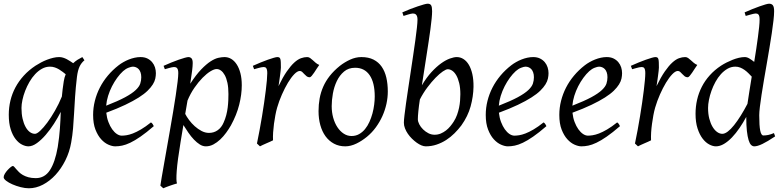

<svg xmlns="http://www.w3.org/2000/svg" viewBox="-22 -762 4185 1026"><path d="M165 -46.9Q175.3 -46.9 192.9 -63.2Q210.4 -79.6 230.7 -106.9Q251 -134.3 271.7 -170.4Q292.5 -206.5 308.6 -246.1Q310.5 -264.6 312.7 -284.9Q314.9 -305.2 318.8 -328.1Q320.3 -338.4 323 -347.7Q325.7 -356.9 329.1 -365.2Q321.8 -371.1 313 -377.9Q304.2 -384.8 293.7 -391.1Q283.2 -397.5 271 -401.6Q258.8 -405.8 245.1 -405.8Q222.7 -405.8 202.6 -394.8Q182.6 -383.8 165.8 -365.7Q148.9 -347.7 135.5 -324.5Q122.1 -301.3 112.5 -276.6Q103 -252 97.9 -228Q92.8 -204.1 92.8 -185.1Q92.8 -153.3 98.6 -127.9Q104.5 -102.5 114.3 -84.5Q124 -66.4 137.2 -56.6Q150.4 -46.9 165 -46.9ZM429.2 -439.9Q412.6 -426.3 403.1 -406.2Q393.6 -386.2 389.2 -351.1Q382.3 -293 379.2 -245.1Q376 -197.3 373.8 -155.5Q371.6 -113.8 368.4 -75.9Q365.2 -38.1 358.4 -0.5Q349.6 50.3 327.4 94.7Q305.2 139.2 274.7 172.4Q244.1 205.6 207.3 224.9Q170.4 244.1 132.3 244.1Q111.8 244.1 88.1 238Q64.5 231.9 44.4 223.1Q24.4 214.4 11 204.1Q-2.4 193.8 -2.4 185.1Q-2.4 176.8 3.9 166.3Q10.3 155.8 18.6 146.7Q26.9 137.7 34.9 131.3Q43 125 46.4 125Q50.3 125 54.4 129.9Q58.6 134.8 64.7 141.8Q70.8 148.9 79.3 157.5Q87.9 166 100.1 173.1Q112.3 180.2 129.4 185.1Q146.5 189.9 169.4 189.9Q216.8 189.9 244.6 147.5Q272.5 105 286.6 23.4Q291 -3.9 293.7 -28.1Q296.4 -52.2 298.1 -75Q299.8 -97.7 300.8 -119.4Q301.8 -141.1 302.7 -164.1Q287.1 -133.3 266.4 -100.8Q245.6 -68.4 222.4 -41.5Q199.2 -14.6 175.3 2.7Q151.4 20 129.9 20Q113.8 20 95.5 10.7Q77.1 1.5 61.3 -18.8Q45.4 -39.1 35.2 -71Q24.9 -103 24.9 -148.9Q24.9 -187.5 33.7 -224.4Q42.5 -261.2 60.3 -294.7Q78.1 -328.1 105 -357.7Q131.8 -387.2 168 -411.1Q181.6 -419.9 197.3 -428.2Q212.9 -436.5 229.5 -442.9Q246.1 -449.2 262.5 -453.1Q278.8 -457 293.9 -457Q304.7 -457 314.9 -453.9Q325.2 -450.7 334.7 -445.8Q344.2 -440.9 352.8 -435.1Q361.3 -429.2 369.1 -424.3Q380.4 -435.1 392.8 -442.9Q405.3 -450.7 418 -457Z M635.7 -381.8Q619.6 -367.2 604.2 -346.2Q588.9 -325.2 576.4 -300.8Q564 -276.4 555.7 -249.8Q547.4 -223.1 545.4 -197.3Q609.4 -222.2 646.7 -242.4Q684.1 -262.7 703.1 -280.8Q722.2 -298.8 727.5 -315.4Q732.9 -332 732.9 -349.1Q732.9 -364.3 729 -375.2Q725.1 -386.2 718.8 -392.8Q712.4 -399.4 704.3 -402.6Q696.3 -405.8 688 -405.8Q680.2 -405.8 665 -400.1Q649.9 -394.5 635.7 -381.8ZM811 -371.1Q811 -357.4 807.9 -342.3Q804.7 -327.1 794.7 -311Q784.7 -294.9 766.8 -277.3Q749 -259.8 719.5 -241Q689.9 -222.2 647.5 -201.9Q605 -181.6 545.9 -159.7Q548.8 -132.3 557.4 -109.9Q565.9 -87.4 577.4 -71.3Q588.9 -55.2 602.3 -46.1Q615.7 -37.1 628.9 -37.1Q639.2 -37.1 653.8 -39.3Q668.5 -41.5 687.7 -48.8Q707 -56.2 731.2 -70.3Q755.4 -84.5 784.7 -107.9Q790 -105 794.2 -98.4Q798.3 -91.8 799.8 -87.9Q759.8 -53.2 729 -32Q698.2 -10.7 674.1 0.7Q649.9 12.2 630.6 16.1Q611.3 20 593.8 20Q577.6 20 557.1 11Q536.6 2 518.6 -17.8Q500.5 -37.6 488 -69.6Q475.6 -101.6 475.6 -147.9Q475.6 -186 484.9 -222.9Q494.1 -259.8 511.5 -293.7Q528.8 -327.6 554.2 -357.9Q579.6 -388.2 611.8 -413.1Q623 -421.9 637.2 -429.9Q651.4 -438 666.7 -444.1Q682.1 -450.2 698 -453.6Q713.9 -457 729 -457Q750 -457 765.4 -449.5Q780.8 -441.9 791 -429.7Q801.3 -417.5 806.2 -402.1Q811 -386.7 811 -371.1Z M1135.7 -393.1Q1122.6 -393.1 1102.5 -380.9Q1082.5 -368.7 1060.5 -346.4Q1038.6 -324.2 1017.1 -293.2Q995.6 -262.2 980 -224.6L967.8 -153.3Q975.1 -138.7 988.3 -120.8Q1001.5 -103 1018.6 -87.6Q1035.6 -72.3 1055.2 -62Q1074.7 -51.8 1094.7 -51.8Q1121.1 -51.8 1141.4 -66.2Q1161.6 -80.6 1172.9 -106.9Q1181.6 -126 1187 -146.7Q1192.4 -167.5 1194.8 -187.7Q1197.3 -208 1198 -226.6Q1198.7 -245.1 1198.7 -259.8Q1198.7 -293.9 1193.4 -319.1Q1188 -344.2 1179 -360.6Q1169.9 -377 1158.7 -385Q1147.5 -393.1 1135.7 -393.1ZM1007.8 -424.8Q1007.8 -410.2 1004.6 -383.8Q1001.5 -357.4 994.6 -314.5Q1025.9 -362.8 1053.2 -391.1Q1080.6 -419.4 1103.3 -434.1Q1126 -448.7 1144.5 -452.9Q1163.1 -457 1177.7 -457Q1196.8 -457 1213.4 -447.3Q1230 -437.5 1242.7 -418.2Q1255.4 -398.9 1262.7 -370.8Q1270 -342.8 1270 -306.2Q1270 -257.3 1256.3 -202.6Q1242.7 -147.9 1211.9 -91.8Q1200.7 -72.3 1186.3 -52.5Q1171.9 -32.7 1154.8 -16.6Q1137.7 -0.5 1118.4 9.8Q1099.1 20 1078.1 20Q1061.5 20 1045.7 10Q1029.8 0 1014.4 -16.1Q999 -32.2 984.9 -52.7Q970.7 -73.2 958 -93.8L942.9 -2.9Q926.3 97.7 922.4 151.1Q918.5 204.6 923.8 218.3Q916.5 220.2 906.7 223.4Q897 226.6 886.5 230.2Q876 233.9 866.5 237.5Q856.9 241.2 850.6 244.1L835 230Q836.9 215.8 842 186Q847.2 156.2 854.2 116.2Q861.3 76.2 869.6 28.8Q877.9 -18.6 886.5 -67.4Q895 -116.2 903.1 -164.1Q911.1 -211.9 917.2 -252.7Q923.3 -293.5 927 -324.5Q930.7 -355.5 930.7 -371.1Q930.7 -382.3 928.7 -388.9Q926.8 -395.5 923.3 -398.7Q919.9 -401.9 916 -402.8Q912.1 -403.8 907.7 -403.8Q903.3 -403.8 895.3 -402.1Q887.2 -400.4 878.9 -397.9Q869.6 -395.5 858.9 -392.1L852.1 -410.2Q872.6 -419.4 893.6 -428Q914.6 -436.5 932.9 -442.9Q951.2 -449.2 965.1 -453.1Q979 -457 984.9 -457Q994.6 -457 1001.2 -450.4Q1007.8 -443.8 1007.8 -424.8Z M1684.1 -415Q1678.2 -407.2 1671.1 -396Q1664.1 -384.8 1657 -374.3Q1649.9 -363.8 1643.6 -356.4Q1637.2 -349.1 1632.3 -349.1Q1623 -349.1 1616.5 -354.5Q1609.9 -359.9 1604.2 -366Q1598.6 -372.1 1593 -377.4Q1587.4 -382.8 1580.1 -382.8Q1567.4 -382.8 1550.5 -365.5Q1533.7 -348.1 1516.8 -320.1Q1500 -292 1484.6 -257.1Q1469.2 -222.2 1459 -187Q1453.6 -168.5 1449.5 -146.2Q1445.3 -124 1442.1 -100.6Q1439 -77.1 1437.5 -54.4Q1436 -31.7 1437 -12.2Q1430.7 -8.8 1421.1 -4.6Q1411.6 -0.5 1401.6 3.9Q1391.6 8.3 1382.3 12.5Q1373 16.6 1367.2 20L1351.1 4.9Q1358.4 -29.8 1365.2 -66.9Q1372.1 -104 1378.2 -140.9Q1384.3 -177.7 1389.4 -212.9Q1394.5 -248 1398.2 -278.3Q1401.9 -308.6 1404.1 -332.5Q1406.2 -356.4 1406.2 -371.1Q1406.2 -382.3 1404.5 -388.9Q1402.8 -395.5 1400.1 -398.7Q1397.5 -401.9 1393.8 -402.8Q1390.1 -403.8 1386.2 -403.8Q1381.3 -403.8 1373 -402.1Q1364.7 -400.4 1356.4 -397.9Q1346.7 -395.5 1335.9 -392.1L1329.1 -410.2Q1349.6 -419.4 1370.4 -428Q1391.1 -436.5 1409.2 -442.9Q1427.2 -449.2 1440.7 -453.1Q1454.1 -457 1460 -457Q1466.8 -457 1470.7 -454.6Q1474.6 -452.1 1476.3 -446Q1478 -439.9 1478.5 -429Q1479 -418 1479 -400.9Q1479 -395.5 1477.5 -382.8Q1476.1 -370.1 1474.1 -355.2Q1472.2 -340.3 1470 -325.7Q1467.8 -311 1466.3 -301.8Q1489.7 -350.1 1510.7 -380.4Q1531.7 -410.6 1550.5 -427.7Q1569.3 -444.8 1586.4 -450.9Q1603.5 -457 1619.1 -457Q1627.9 -457 1635 -452.1Q1642.1 -447.3 1649.4 -440.4Q1656.7 -433.6 1665 -426.5Q1673.3 -419.4 1684.1 -415Z M1980.5 -246.1Q1980.5 -320.8 1953.1 -360.4Q1925.8 -399.9 1875.5 -399.9Q1840.3 -399.9 1816.4 -379.6Q1792.5 -359.4 1777.8 -328.6Q1763.2 -297.9 1756.8 -262Q1750.5 -226.1 1750.5 -194.8Q1750.5 -162.1 1758.5 -133.1Q1766.6 -104 1781 -82.3Q1795.4 -60.5 1814.7 -47.9Q1834 -35.2 1856.4 -35.2Q1878.9 -35.2 1896.7 -45.2Q1914.6 -55.2 1928.5 -72Q1942.4 -88.9 1952.1 -110.6Q1961.9 -132.3 1968.3 -155.8Q1974.6 -179.2 1977.5 -202.6Q1980.5 -226.1 1980.5 -246.1ZM2050.3 -272.9Q2050.3 -240.2 2043 -206.8Q2035.6 -173.3 2021.5 -141.8Q2007.3 -110.4 1986.6 -81.8Q1965.8 -53.2 1938.5 -30.8Q1925.8 -20.5 1911.6 -11.2Q1897.5 -2 1882.8 5.1Q1868.2 12.2 1853 16.1Q1837.9 20 1823.2 20Q1789.1 20 1762.5 5.6Q1735.8 -8.8 1717.5 -33.9Q1699.2 -59.1 1689.7 -93.5Q1680.2 -127.9 1680.2 -168Q1680.2 -203.1 1686 -235.6Q1691.9 -268.1 1705.1 -298.3Q1718.3 -328.6 1740.2 -356.4Q1762.2 -384.3 1794.4 -410.2Q1819.3 -429.7 1849.1 -443.4Q1878.9 -457 1909.2 -457Q1947.3 -457 1974.1 -443.4Q2001 -429.7 2017.8 -405.3Q2034.7 -380.9 2042.5 -347.2Q2050.3 -313.5 2050.3 -272.9Z M2371.1 -392.1Q2361.8 -392.1 2344.2 -380.1Q2326.7 -368.2 2305.4 -346.4Q2284.2 -324.7 2262 -295.2Q2239.7 -265.6 2221.7 -230.5Q2216.3 -195.3 2213.6 -167.7Q2210.9 -140.1 2210.9 -125Q2210.9 -112.3 2218.5 -97.7Q2226.1 -83 2238.8 -70.6Q2251.5 -58.1 2267.3 -50Q2283.2 -42 2300.3 -42Q2317.9 -42 2333 -48.3Q2348.1 -54.7 2361.1 -64.7Q2374 -74.7 2384.3 -87.2Q2394.5 -99.6 2402.3 -111.8Q2413.6 -129.4 2420.4 -148.4Q2427.2 -167.5 2431.2 -186.5Q2435.1 -205.6 2436.5 -223.9Q2438 -242.2 2438 -258.8Q2438 -292.5 2431.9 -317.6Q2425.8 -342.8 2416.3 -359.4Q2406.7 -376 2394.8 -384Q2382.8 -392.1 2371.1 -392.1ZM2508.3 -297.9Q2507.3 -246.1 2492.9 -193.6Q2478.5 -141.1 2443.4 -91.8Q2426.8 -69.8 2406.5 -49.6Q2386.2 -29.3 2362.3 -13.9Q2338.4 1.5 2311 10.7Q2283.7 20 2252.9 20Q2242.7 20 2230.2 14.9Q2217.8 9.8 2204.8 0.5Q2191.9 -8.8 2179.4 -21Q2167 -33.2 2157.5 -47.1Q2147.9 -61 2142.1 -76.2Q2136.2 -91.3 2136.2 -106Q2136.2 -118.7 2139.4 -146Q2142.6 -173.3 2147.7 -210Q2152.8 -246.6 2159.4 -289.6Q2166 -332.5 2172.6 -377.2Q2179.2 -421.9 2185.8 -465.6Q2192.4 -509.3 2197.5 -546.9Q2202.6 -584.5 2205.8 -613.3Q2209 -642.1 2209 -657.2Q2209 -668.5 2206.5 -675Q2204.1 -681.6 2200.2 -684.8Q2196.3 -688 2191.9 -689Q2187.5 -689.9 2183.1 -689.9Q2178.7 -689.9 2170.7 -687.7Q2162.6 -685.5 2154.3 -683.1Q2145 -680.2 2134.3 -676.8L2127.9 -695.8Q2148.4 -705.1 2169.9 -713.4Q2191.4 -721.7 2210.2 -728Q2229 -734.4 2243.2 -738.3Q2257.3 -742.2 2263.2 -742.2Q2276.9 -742.2 2282 -733.4Q2287.1 -724.6 2287.1 -702.1Q2287.1 -687 2284.7 -662.4Q2282.2 -637.7 2278.1 -606.2Q2273.9 -574.7 2268.3 -537.8Q2262.7 -501 2256.6 -461.9Q2250.5 -422.9 2244.4 -383.1Q2238.3 -343.3 2232.4 -306.2Q2257.3 -348.1 2283.9 -377Q2310.5 -405.8 2335.4 -423.6Q2360.4 -441.4 2382.1 -449.2Q2403.8 -457 2418.9 -457Q2438 -457 2454.6 -446.5Q2471.2 -436 2483.2 -416Q2495.1 -396 2502 -366.2Q2508.8 -336.4 2508.3 -297.9Z M2733.9 -381.8Q2717.8 -367.2 2702.4 -346.2Q2687 -325.2 2674.6 -300.8Q2662.1 -276.4 2653.8 -249.8Q2645.5 -223.1 2643.6 -197.3Q2707.5 -222.2 2744.9 -242.4Q2782.2 -262.7 2801.3 -280.8Q2820.3 -298.8 2825.7 -315.4Q2831.1 -332 2831.1 -349.1Q2831.1 -364.3 2827.1 -375.2Q2823.2 -386.2 2816.9 -392.8Q2810.5 -399.4 2802.5 -402.6Q2794.4 -405.8 2786.1 -405.8Q2778.3 -405.8 2763.2 -400.1Q2748 -394.5 2733.9 -381.8ZM2909.2 -371.1Q2909.2 -357.4 2906 -342.3Q2902.8 -327.1 2892.8 -311Q2882.8 -294.9 2865 -277.3Q2847.2 -259.8 2817.6 -241Q2788.1 -222.2 2745.6 -201.9Q2703.1 -181.6 2644 -159.7Q2647 -132.3 2655.5 -109.9Q2664.1 -87.4 2675.5 -71.3Q2687 -55.2 2700.4 -46.1Q2713.9 -37.1 2727.1 -37.1Q2737.3 -37.1 2752 -39.3Q2766.6 -41.5 2785.9 -48.8Q2805.2 -56.2 2829.3 -70.3Q2853.5 -84.5 2882.8 -107.9Q2888.2 -105 2892.3 -98.4Q2896.5 -91.8 2897.9 -87.9Q2857.9 -53.2 2827.1 -32Q2796.4 -10.7 2772.2 0.7Q2748 12.2 2728.8 16.1Q2709.5 20 2691.9 20Q2675.8 20 2655.3 11Q2634.8 2 2616.7 -17.8Q2598.6 -37.6 2586.2 -69.6Q2573.7 -101.6 2573.7 -147.9Q2573.7 -186 2583 -222.9Q2592.3 -259.8 2609.6 -293.7Q2627 -327.6 2652.3 -357.9Q2677.7 -388.2 2710 -413.1Q2721.2 -421.9 2735.4 -429.9Q2749.5 -438 2764.9 -444.1Q2780.3 -450.2 2796.1 -453.6Q2812 -457 2827.1 -457Q2848.1 -457 2863.5 -449.5Q2878.9 -441.9 2889.2 -429.7Q2899.4 -417.5 2904.3 -402.1Q2909.2 -386.7 2909.2 -371.1Z M3127 -381.8Q3110.8 -367.2 3095.5 -346.2Q3080.1 -325.2 3067.6 -300.8Q3055.2 -276.4 3046.9 -249.8Q3038.6 -223.1 3036.6 -197.3Q3100.6 -222.2 3137.9 -242.4Q3175.3 -262.7 3194.3 -280.8Q3213.4 -298.8 3218.8 -315.4Q3224.1 -332 3224.1 -349.1Q3224.1 -364.3 3220.2 -375.2Q3216.3 -386.2 3210 -392.8Q3203.6 -399.4 3195.6 -402.6Q3187.5 -405.8 3179.2 -405.8Q3171.4 -405.8 3156.2 -400.1Q3141.1 -394.5 3127 -381.8ZM3302.2 -371.1Q3302.2 -357.4 3299.1 -342.3Q3295.9 -327.1 3285.9 -311Q3275.9 -294.9 3258.1 -277.3Q3240.2 -259.8 3210.7 -241Q3181.2 -222.2 3138.7 -201.9Q3096.2 -181.6 3037.1 -159.7Q3040 -132.3 3048.6 -109.9Q3057.1 -87.4 3068.6 -71.3Q3080.1 -55.2 3093.5 -46.1Q3106.9 -37.1 3120.1 -37.1Q3130.4 -37.1 3145 -39.3Q3159.7 -41.5 3179 -48.8Q3198.2 -56.2 3222.4 -70.3Q3246.6 -84.5 3275.9 -107.9Q3281.2 -105 3285.4 -98.4Q3289.6 -91.8 3291 -87.9Q3251 -53.2 3220.2 -32Q3189.5 -10.7 3165.3 0.7Q3141.1 12.2 3121.8 16.1Q3102.5 20 3085 20Q3068.8 20 3048.3 11Q3027.8 2 3009.8 -17.8Q2991.7 -37.6 2979.2 -69.6Q2966.8 -101.6 2966.8 -147.9Q2966.8 -186 2976.1 -222.9Q2985.4 -259.8 3002.7 -293.7Q3020 -327.6 3045.4 -357.9Q3070.8 -388.2 3103 -413.1Q3114.3 -421.9 3128.4 -429.9Q3142.6 -438 3158 -444.1Q3173.3 -450.2 3189.2 -453.6Q3205.1 -457 3220.2 -457Q3241.2 -457 3256.6 -449.5Q3272 -441.9 3282.2 -429.7Q3292.5 -417.5 3297.4 -402.1Q3302.2 -386.7 3302.2 -371.1Z M3704.1 -415Q3698.2 -407.2 3691.2 -396Q3684.1 -384.8 3677 -374.3Q3669.9 -363.8 3663.6 -356.4Q3657.2 -349.1 3652.3 -349.1Q3643.1 -349.1 3636.5 -354.5Q3629.9 -359.9 3624.3 -366Q3618.7 -372.1 3613 -377.4Q3607.4 -382.8 3600.1 -382.8Q3587.4 -382.8 3570.6 -365.5Q3553.7 -348.1 3536.9 -320.1Q3520 -292 3504.6 -257.1Q3489.3 -222.2 3479 -187Q3473.6 -168.5 3469.5 -146.2Q3465.3 -124 3462.2 -100.6Q3459 -77.1 3457.5 -54.4Q3456.1 -31.7 3457 -12.2Q3450.7 -8.8 3441.2 -4.6Q3431.6 -0.5 3421.6 3.9Q3411.6 8.3 3402.3 12.5Q3393.1 16.6 3387.2 20L3371.1 4.9Q3378.4 -29.8 3385.3 -66.9Q3392.1 -104 3398.2 -140.9Q3404.3 -177.7 3409.4 -212.9Q3414.6 -248 3418.2 -278.3Q3421.9 -308.6 3424.1 -332.5Q3426.3 -356.4 3426.3 -371.1Q3426.3 -382.3 3424.6 -388.9Q3422.9 -395.5 3420.2 -398.7Q3417.5 -401.9 3413.8 -402.8Q3410.2 -403.8 3406.2 -403.8Q3401.4 -403.8 3393.1 -402.1Q3384.8 -400.4 3376.5 -397.9Q3366.7 -395.5 3356 -392.1L3349.1 -410.2Q3369.6 -419.4 3390.4 -428Q3411.1 -436.5 3429.2 -442.9Q3447.3 -449.2 3460.7 -453.1Q3474.1 -457 3480 -457Q3486.8 -457 3490.7 -454.6Q3494.6 -452.1 3496.3 -446Q3498 -439.9 3498.5 -429Q3499 -418 3499 -400.9Q3499 -395.5 3497.6 -382.8Q3496.1 -370.1 3494.1 -355.2Q3492.2 -340.3 3490 -325.7Q3487.8 -311 3486.3 -301.8Q3509.8 -350.1 3530.8 -380.4Q3551.8 -410.6 3570.6 -427.7Q3589.4 -444.8 3606.4 -450.9Q3623.5 -457 3639.2 -457Q3647.9 -457 3655 -452.1Q3662.1 -447.3 3669.4 -440.4Q3676.8 -433.6 3685.1 -426.5Q3693.4 -419.4 3704.1 -415Z M3972.2 -207Q3976.6 -236.3 3982.4 -273.7Q3988.3 -311 3995.1 -352.5Q3986.8 -361.3 3977.3 -370.8Q3967.8 -380.4 3956.8 -388.2Q3945.8 -396 3933.6 -400.9Q3921.4 -405.8 3907.7 -405.8Q3885.3 -405.8 3866 -394.8Q3846.7 -383.8 3830.3 -365.7Q3814 -347.7 3801.3 -324.5Q3788.6 -301.3 3779.8 -276.6Q3771 -252 3766.4 -228Q3761.7 -204.1 3761.7 -185.1Q3761.7 -153.3 3768.3 -127.9Q3774.9 -102.5 3785.6 -84.5Q3796.4 -66.4 3810.1 -56.6Q3823.7 -46.9 3837.9 -46.9Q3851.1 -46.9 3867.2 -59.1Q3883.3 -71.3 3900.6 -93Q3918 -114.7 3936.3 -144Q3954.6 -173.3 3972.2 -207ZM4120.1 -33.2Q4078.6 -5.4 4052 7.3Q4025.4 20 4008.8 20Q3999.5 20 3991.7 12.5Q3983.9 4.9 3978.3 -13.4Q3972.7 -31.7 3969.2 -62Q3965.8 -92.3 3965.8 -137.2Q3949.2 -106.4 3929.9 -78.1Q3910.6 -49.8 3889.6 -27.8Q3868.7 -5.9 3846.7 7.1Q3824.7 20 3803.7 20Q3787.1 20 3768.1 10Q3749 0 3732.7 -21.2Q3716.3 -42.5 3705.6 -75.4Q3694.8 -108.4 3694.8 -153.8Q3694.8 -192.4 3703.1 -228.8Q3711.4 -265.1 3728.3 -298.1Q3745.1 -331.1 3770.8 -359.6Q3796.4 -388.2 3831.1 -411.1Q3844.7 -419.9 3860.6 -428Q3876.5 -436 3893.1 -442.6Q3909.7 -449.2 3926.3 -453.1Q3942.9 -457 3958 -457Q3970.2 -457 3982.9 -449.2Q3995.6 -441.4 4008.3 -431.2Q4014.2 -466.8 4019.3 -501Q4024.4 -535.2 4028.3 -564.7Q4032.2 -594.2 4034.7 -618.2Q4037.1 -642.1 4037.1 -657.2Q4037.1 -668.5 4035.4 -675Q4033.7 -681.6 4030.5 -684.8Q4027.3 -688 4023.4 -689Q4019.5 -689.9 4015.1 -689.9Q4010.7 -689.9 4002.2 -687.7Q3993.7 -685.5 3984.9 -683.1Q3974.6 -680.2 3962.9 -676.8L3957 -695.8Q3977.5 -705.1 3998.3 -713.4Q4019 -721.7 4036.9 -728Q4054.7 -734.4 4068.4 -738.3Q4082 -742.2 4087.9 -742.2Q4101.6 -742.2 4108.2 -733.4Q4114.7 -724.6 4114.7 -702.1Q4114.7 -683.1 4111.3 -652.8Q4107.9 -622.6 4102.3 -585Q4096.7 -547.4 4089.6 -504.9Q4082.5 -462.4 4075 -419.2Q4067.4 -376 4060.3 -334Q4053.2 -292 4047.6 -255.9Q4042 -219.7 4038.6 -191.2Q4035.2 -162.6 4035.2 -146Q4035.2 -89.4 4040.5 -63.7Q4045.9 -38.1 4057.1 -38.1Q4069.8 -38.1 4083.3 -40.8Q4096.7 -43.5 4113.8 -50.8Z"/></svg>

Font: Gentium Plus Phon
Style: Italic
Weight: 400
Italic angle: -8°
Designer: J. Victor Gaultney, Annie Olsen, Iska Routamaa, Becca Hirsbrunner
Foundry: SIL International
Version: Version 5.000